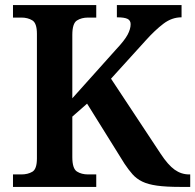

<svg xmlns="http://www.w3.org/2000/svg" viewBox="-20 -734 767 754"><path d="M31 0V-49H64Q89 -49 107 -59.5Q125 -70 125 -112V-601Q125 -643 107 -654Q89 -665 64 -665H31V-714H358V-665H326Q300 -665 282 -653.5Q264 -642 264 -597V-348L436 -540Q469 -575 481 -597.5Q493 -620 493 -639Q493 -654 480.5 -660Q468 -666 439 -666V-714H693V-666Q655 -666 622 -641Q589 -616 553 -576L416 -425L611 -130Q640 -86 666 -67.5Q692 -49 723 -49H727V0H687Q632 0 596.5 -5Q561 -10 538.5 -21Q516 -32 500.5 -49.5Q485 -67 469 -91L322 -327L264 -276V-117Q264 -72 282 -60.5Q300 -49 326 -49H358V0Z"/></svg>

Font: Noto Serif Tibetan SemiBold
Style: Regular
Weight: 600
Designer: Monotype Design Team
Foundry: Monotype Imaging Inc.
Version: Version 2.103; ttfautohint (v1.8.4.7-5d5b)